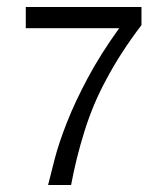

<svg xmlns="http://www.w3.org/2000/svg" viewBox="-20 -547 477 551"><path d="M386 -527V-475Q325 -395 284 -317Q247 -249 222.5 -170.5Q198 -92 184 -16H118Q125 -45 137 -91Q149 -137 172 -195.5Q195 -254 231.5 -322.5Q268 -391 322 -466H54V-527Z"/></svg>

Font: Ekushey Sumon
Style: Regular
Weight: 400
Designer: Al Mamun Sumon
Foundry: Al Mamun Sumon
Version: Version 1.0